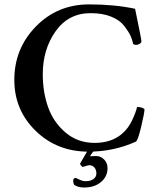

<svg xmlns="http://www.w3.org/2000/svg" viewBox="-20 -671 700 857"><path d="M381.8 26.4Q383.8 26.4 394.5 25.9Q405.3 25.4 408.2 25.4Q429.7 25.4 444.8 41Q460 56.6 460 79.1Q460 117.2 430.7 141.6Q401.4 166 355.5 166Q327.1 166 310.5 153.3Q306.6 145.5 306.6 134.8Q306.6 129.9 310.1 126.5Q313.5 123 316.4 123Q318.4 123 334 130.4Q349.6 137.7 361.3 137.7Q384.8 137.7 397.5 127.9Q410.2 118.2 410.2 103.5Q410.2 86.9 401.4 76.7Q392.6 66.4 378.9 66.4Q373 66.4 349.6 74.2Q347.7 74.2 342.3 68.4Q336.9 62.5 337.9 58.6Q367.2 8.8 371.1 1H399.4Q383.8 21.5 381.8 26.4ZM377.9 -651.4Q491.2 -651.4 583 -631.8Q583 -630.9 590.3 -595.7Q597.7 -560.5 604.5 -525.9Q611.3 -491.2 611.3 -486.3Q611.3 -480.5 603.5 -475.6Q595.7 -470.7 587.9 -470.7Q578.1 -470.7 574.2 -475.6Q570.3 -495.1 562 -512.7Q553.7 -530.3 534.2 -555.7Q514.6 -581.1 476.1 -596.7Q437.5 -612.3 384.8 -612.3Q285.2 -612.3 228 -531.2Q170.9 -450.2 170.9 -339.8Q170.9 -259.8 194.8 -192.4Q218.8 -125 272.9 -79.1Q327.1 -33.2 402.3 -33.2Q479.5 -33.2 527.3 -76.2Q553.7 -99.6 570.3 -135.3Q586.9 -170.9 591.8 -193.4Q615.2 -193.4 625 -183.6Q625 -168 610.4 -106.4Q595.7 -44.9 586.9 -39.1Q488.3 5.9 375 5.9Q234.4 5.9 139.2 -86.9Q43.9 -179.7 43.9 -314.5Q43.9 -454.1 140.1 -552.7Q236.3 -651.4 377.9 -651.4Z"/></svg>

Font: Crimson
Style: Semibold
Weight: 600
Version: Version 0.8